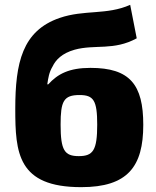

<svg xmlns="http://www.w3.org/2000/svg" viewBox="-20 -760 645 792"><path d="M517 -740C420 -697 328 -721 226 -686C72 -633 43 -501 43 -311C43 -129 53 12 315 12C507 12 571 -73 571 -245C571 -411 516 -480 353 -480C265 -480 218 -455 179 -412H175C179 -438 182 -461 197 -486C210 -513 235 -540 288 -555C372 -578 449 -550 544 -602ZM308 -368C366 -368 381 -346 381 -246C381 -140 364 -116 305 -116C246 -116 230 -140 230 -246C230 -342 242 -368 308 -368Z"/></svg>

Font: Exo 2 Extra Bold
Style: Regular
Weight: 800
Designer: Natanael Gama
Version: Version 1.001;PS 001.001;hotconv 1.0.88;makeotf.lib2.5.64775